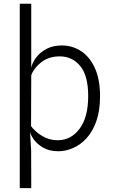

<svg xmlns="http://www.w3.org/2000/svg" viewBox="-20 -798 600 1020"><path d="M85 201.5V-778H146V-472V-438.5Q151 -463.5 171 -491Q191 -518.5 225.5 -537.5Q260 -556.5 308.5 -556.5Q364.5 -556.5 410.5 -526.5Q456.5 -496.5 484 -436.5Q511.5 -376.5 511.5 -286.5Q511.5 -210 492 -154.8Q472.5 -99.5 440 -64Q407.5 -28.5 368.2 -11.5Q329 5.5 289.5 5.5Q242 5.5 209.5 -13.5Q177 -32.5 159.8 -57Q142.5 -81.5 139.5 -97L145.5 0L146 201.5ZM145 -128Q152.5 -116.5 172 -98.8Q191.5 -81 221 -67Q250.5 -53 287 -53Q357 -53 402.8 -114Q448.5 -175 448.5 -288Q448.5 -396 406.2 -447.2Q364 -498.5 297 -498.5Q238.5 -498.5 198.8 -467Q159 -435.5 146 -398Z"/></svg>

Font: Spline Sans Light
Style: Regular
Weight: 300
Designer: Eben Sorkin, Mirko Velimirovic
Foundry: Sorkin Type
Version: Version 1.000; ttfautohint (v1.8.3)